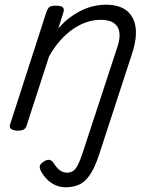

<svg xmlns="http://www.w3.org/2000/svg" viewBox="-20 -539 654 814"><path d="M401 114Q382 172 361 202.5Q340 233 315 244Q290 255 258 255Q227 255 200 238Q173 221 155 189Q148 177 148.5 167Q149 157 164 147Q177 138 187 138.5Q197 139 205 149Q220 173 234 183Q248 193 264 193Q289 193 303 172.5Q317 152 334 98L478 -341Q490 -377 486 -402.5Q482 -428 462.5 -441.5Q443 -455 407 -455Q378 -455 348.5 -445.5Q319 -436 290.5 -416.5Q262 -397 236 -368Q210 -339 188 -300L93 -7Q90 4 81.5 9.5Q73 15 54 15Q40 15 29 9Q18 3 23 -12L177 -489Q183 -505 191 -510Q199 -515 215 -515Q239 -515 246.5 -507.5Q254 -500 248 -484L227 -418Q250 -445 275.5 -464Q301 -483 327 -495.5Q353 -508 379 -513.5Q405 -519 429 -519Q486 -519 517.5 -493.5Q549 -468 555 -422Q561 -376 540 -312Z"/></svg>

Font: Playwrite RO Light
Style: Regular
Weight: 300
Version: Version 1.002